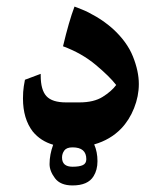

<svg xmlns="http://www.w3.org/2000/svg" viewBox="-20 -439 493 585"><path d="M403 -183Q403 -146 388.5 -109.5Q374 -73 349 -47Q316 -13 267 1Q277 24 277 52Q277 79 265 98Q248 126 201 126Q164 126 147.5 104Q131 82 131 61Q131 32 142 2Q104 -9 80 -38Q50 -77 50 -139Q50 -160 52.5 -176Q55 -192 56 -196L104 -214V-209Q104 -165 121.5 -146Q139 -127 181 -127H222Q266 -127 293 -144Q320 -161 334 -180Q314 -206 271.5 -241.5Q229 -277 172 -298Q190 -374 207 -419Q212 -417 230 -410Q248 -403 273.5 -388Q299 -373 323 -352Q367 -312 385 -267Q403 -222 403 -183ZM201 10Q183 10 176 19.5Q169 29 169 41Q169 69 201 69Q222 69 232.5 64Q243 59 243 46Q243 10 201 10Z"/></svg>

Font: Mirza
Style: Bold
Weight: 700
Designer: Arabic design by Kourosh Beigpour, Latin design by Eduardo Tunni, engineering by Lasse Fister
Version: Version 1.0010g